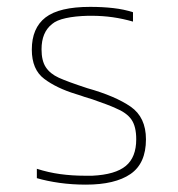

<svg xmlns="http://www.w3.org/2000/svg" viewBox="-20 -514 505 545"><path d="M394.3 -118.6Q394.3 -181.1 350.9 -211.2Q307.4 -241.3 227.5 -263.8Q171.4 -282.2 146.8 -293.4Q122.2 -304.7 110.1 -323.1Q97.9 -341.5 97.9 -374.1Q97.9 -422.3 127.8 -445.8Q140.6 -456.8 166.8 -462.5Q193 -468.3 229.8 -469.2Q234.8 -469.2 239.9 -469.2Q270.7 -469.2 299.9 -465.1Q329 -460.9 357.5 -452.7V-479.3Q331.8 -487.6 301.7 -491Q271.6 -494.5 235.8 -494.5Q148 -494.5 109.1 -464.4Q70.3 -434.3 70.3 -373.2Q70.3 -316.6 105.5 -290.2Q140.6 -263.8 194.9 -247.2Q211.4 -242.2 219.7 -239Q227.5 -236.2 242.2 -232.1Q290 -215.5 307.4 -207.3Q339.2 -194.4 352.9 -174.9Q366.7 -155.3 366.7 -118.6Q366.7 -67.6 337.1 -43Q307.4 -18.4 242.2 -15.2Q231.6 -15.2 220.6 -15.2Q184.7 -15.2 151 -19.8Q117.2 -24.4 84.6 -34.9V-8.3Q113.1 0 148.9 5.1Q184.7 10.1 223.8 10.1Q306.5 10.1 350.4 -20Q394.3 -50.1 394.3 -118.6Z"/></svg>

Font: Arad-FD-VF Thin
Style: Regular
Weight: 100
Designer: Mohammad Darvishi
Version: Version 1.010;September 21, 2024;FontCreator 15.0.0.2992 64-